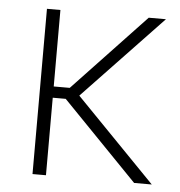

<svg xmlns="http://www.w3.org/2000/svg" viewBox="-44 -581 585 624"><g transform="rotate(5 248.5 -269.5)"><path d="M128.4 -539.1V0H84.5V-539.1ZM472.7 -539.1 200.2 -252.9H107.4V-289.6H180.7L416.5 -539.1ZM416 0 165.5 -258.3 198.7 -282.7 473.6 0Z"/></g></svg>

Font: Inter 18pt ExtraLight
Style: Regular
Weight: 250
Designer: Rasmus Andersson
Foundry: rsms
Version: Version 4.001;git-66647c0bb